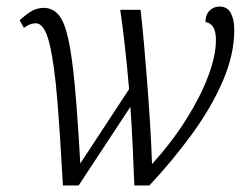

<svg xmlns="http://www.w3.org/2000/svg" viewBox="-20 -566 760 586"><path d="M172 0Q164 -148 155 -259.5Q146 -371 131 -433Q116 -495 89 -495Q82 -495 73 -492Q64 -489 53 -481L40 -504Q57 -520 74.5 -531Q92 -542 115 -542Q142 -541 159.5 -520Q177 -499 188.5 -447Q200 -395 208.5 -302.5Q217 -210 225 -67L374 -294Q368 -364 361 -426.5Q354 -489 347 -536H409Q414 -494 419 -437.5Q424 -381 429 -317.5Q434 -254 438 -189Q442 -124 444 -65Q506 -134 549.5 -203.5Q593 -273 616 -335Q639 -397 639 -443Q639 -470 631 -483Q623 -496 607 -499Q607 -521 619.5 -533.5Q632 -546 650 -546Q674 -546 684.5 -526Q695 -506 695 -474Q695 -401 661 -321Q627 -241 568 -159.5Q509 -78 436 0H390Q388 -58 385 -119.5Q382 -181 378 -240L220 0Z"/></svg>

Font: Noto Serif SemiCondensed Light
Style: Italic
Weight: 300
Width: 4
Italic angle: -12°
Designer: Monotype Design Team
Foundry: Monotype Imaging Inc.
Version: Version 2.013; ttfautohint (v1.8.4.7-5d5b)